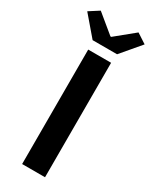

<svg xmlns="http://www.w3.org/2000/svg" viewBox="-285 -1020 859 1075"><g transform="rotate(30 144.0 -482.0)"><path d="M70 0V-740H218V0ZM65 -798 -42 -923 22 -964 141 -866H146L266 -964L329 -923L223 -798Z"/></g></svg>

Font: NotoSansHansBold
Style: Bold
Weight: 700
Designer: Ryoko NISHIZUKA  (kana & ideographs); Paul D. Hunt (Latin, Greek & Cyrillic); Wenlong ZHANG  (bopomofo); Sandoll Communi
Foundry: Adobe Systems Incorporated
Version: Version 1.00;December 8, 2021;FontCreator 13.0.0.2675 64-bit